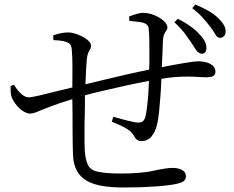

<svg xmlns="http://www.w3.org/2000/svg" viewBox="-20 -811 1040 852"><path d="M754 -712 769 -728C814 -705 846 -681 866 -658C889 -634 897 -615 896 -596C895 -564 862 -568 850 -589C838 -609 819 -637 798 -665C787 -679 773 -695 754 -712ZM554 -718 553 -738C576 -746 596 -754 616 -754C648 -754 685 -738 707 -718C718 -708 723 -698 723 -689C723 -684 721 -679 718 -675C711 -666 704 -655 703 -631C702 -616 702 -598 701 -578C700 -558 699 -536 698 -513C775 -528 838 -539 859 -539C900 -539 936 -524 936 -493C936 -473 921 -468 893 -468C880 -468 867 -469 854 -470C841 -471 825 -471 808 -471C771 -471 733 -468 696 -461C695 -414 690 -360 686 -316C681 -271 675 -232 652 -205C641 -192 626 -185 608 -185C595 -185 586 -188 575 -207C560 -238 516 -254 476 -271L483 -293C527 -280 576 -267 593 -267C608 -267 618 -271 625 -291C630 -312 635 -352 638 -393C639 -414 640 -433 641 -452C576 -440 504 -424 441 -409C409 -402 381 -395 357 -388C357 -359 357 -330 356 -301C355 -272 355 -245 355 -221C355 -172 353 -117 369 -82C376 -65 391 -54 414 -49C437 -44 470 -41 515 -41C576 -41 626 -45 664 -54C702 -62 729 -66 745 -66C778 -66 805 -54 805 -30C805 -10 794 -2 763 5C723 14 635 21 531 21C387 21 309 -10 304 -123C303 -150 302 -187 302 -232C302 -277 302 -324 301 -371C221 -347 175 -327 148 -316C134 -310 122 -307 113 -307C85 -307 47 -342 32 -379C27 -391 27 -410 27 -429L42 -435C58 -408 83 -379 107 -379C123 -379 172 -391 227 -405C254 -412 279 -418 301 -423C302 -492 302 -554 299 -583C298 -612 291 -619 275 -624C260 -631 236 -632 217 -633L216 -654C235 -661 258 -667 283 -667C308 -667 343 -653 367 -635C378 -626 384 -617 384 -608C384 -602 383 -597 380 -593C375 -584 368 -574 365 -547C364 -535 363 -520 362 -501C361 -482 360 -460 359 -437C403 -448 472 -464 544 -481C579 -489 612 -496 642 -502C643 -523 643 -544 643 -567C643 -612 643 -655 640 -682C639 -711 607 -712 587 -715C577 -716 566 -717 554 -718ZM833 -775 847 -791C896 -770 924 -754 948 -731C972 -708 983 -687 981 -669C980 -652 970 -643 955 -643C947 -644 940 -649 935 -660C923 -680 902 -708 879 -733C868 -746 852 -760 833 -775Z"/></svg>

Font: CJK Symbols
Style: Regular
Weight: 400
Designer: Ryoko NISHIZUKA 西塚涼子 (kana & ideographs); Frank Grießhammer (serif-style Latin); Paul D. Hunt (sans serif–style Latin); 
Foundry: Unicode
Version: Version 2.000;hotconv 1.1.0;makeotfexe 2.6.0